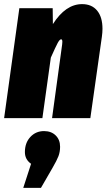

<svg xmlns="http://www.w3.org/2000/svg" viewBox="-32 -574 518 933"><path d="M466 -434Q466 -416 463 -395L407 0H221L270 -358Q271 -363 271 -371Q271 -383 265 -383Q258 -383 248.5 -365.5Q239 -348 215 -294L174 0H-12L62 -534H224L225 -457Q287 -554 367 -554Q414 -554 440 -522.5Q466 -491 466 -434ZM260 139Q260 164 252 185Q244 206 223 242L167 339H81L119 222Q89 201 89 165Q89 120 115.5 91.5Q142 63 182 63Q217 63 238.5 84Q260 105 260 139Z"/></svg>

Font: Fira Sans Extra Condensed Black
Style: Italic
Weight: 900
Width: 3
Italic angle: -8°
Designer: Carrois Corporate & Edenspiekermann AG
Foundry: Carrois Corporate GbR & Edenspiekermann AG
Version: Version 4.203